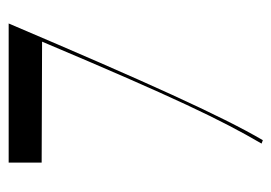

<svg xmlns="http://www.w3.org/2000/svg" viewBox="-114 -428 641 454"><g transform="rotate(-90 207.0 -200.5)"><path d="M103 100C160 3 242 -179 379 -501H50V-423L336 -422C203 -107 151 1 95 97Z"/></g></svg>

Font: Italiana
Style: Regular
Weight: 400
Designer: Santiago Orozco
Foundry: Santiago Orozco
Version: Version 1.000;PS 001.001;hotconv 1.0.56